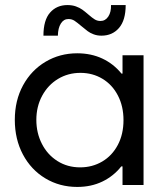

<svg xmlns="http://www.w3.org/2000/svg" viewBox="-20 -738 660 766"><path d="M468.8 -74.2H463.9Q433.1 -35.2 388.4 -13.7Q343.8 7.8 288.1 7.8Q217.8 7.8 160.9 -26.4Q104 -60.5 71.5 -121.6Q39.1 -182.6 39.1 -259.8Q39.1 -337.4 72 -397.7Q105 -458 161.9 -491.7Q218.8 -525.4 288.1 -525.4Q343.3 -525.4 388.2 -504.4Q433.1 -483.4 464.8 -444.3H468.8V-517.6H552.7V0H468.8ZM472.7 -258.8Q472.7 -314 450.4 -356.9Q428.2 -399.9 388.9 -423.6Q349.6 -447.3 300.8 -447.3Q251.5 -447.3 211.4 -423.1Q171.4 -398.9 148.2 -356Q125 -313 125 -259.8Q125 -207.5 147.2 -164.1Q169.4 -120.6 209.2 -95.5Q249 -70.3 299.8 -70.3Q348.1 -70.3 387.7 -93.5Q427.2 -116.7 450 -159.7Q472.7 -202.6 472.7 -258.8ZM249 -717.8Q268.1 -717.8 283 -712.4Q297.9 -707 308.1 -699.7Q318.4 -692.4 333 -679.7Q348.1 -666.5 358.2 -660.4Q368.2 -654.3 380.9 -654.3Q400.4 -654.3 412.1 -672.1Q423.8 -689.9 422.9 -717.8H481.4Q481.4 -657.2 454.8 -626.5Q428.2 -595.7 384.8 -595.7Q367.7 -595.7 353.5 -601.1Q339.4 -606.4 329.6 -613.8Q319.8 -621.1 304.7 -633.8Q287.6 -648.4 277.1 -655.3Q266.6 -662.1 252.9 -662.1Q233.9 -662.1 222.7 -644Q211.4 -626 210.9 -595.7H153.3Q153.3 -657.7 179.7 -687.7Q206.1 -717.8 249 -717.8Z"/></svg>

Font: Reddit Sans Chocolate
Style: Regular
Weight: 400
Designer: Stephen Hutchings
Foundry: Reddit
Version: Version 1.013